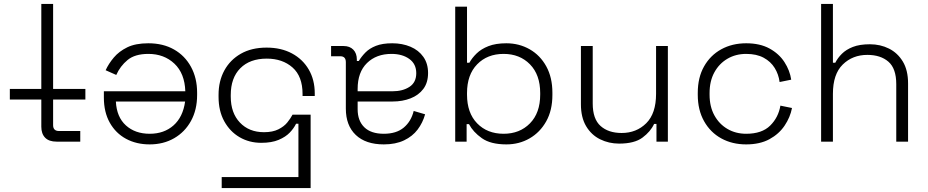

<svg xmlns="http://www.w3.org/2000/svg" viewBox="-20 -720 4718 976"><path d="M250 -268H414V-214H250V-84Q250 -54 280 -54H388V0H268Q229 0 209.5 -20Q190 -40 190 -76V-214H30V-268H190V-700H250Z M982 -249V-237Q982 -162 951 -105.5Q920 -49 865.5 -17.5Q811 14 741 14Q673 14 620.5 -14.5Q568 -43 538 -96.5Q508 -150 508 -224V-256H922Q919 -347 866.5 -396.5Q814 -446 734 -446Q666 -446 628.5 -415Q591 -384 571 -339L517 -363Q532 -396 558.5 -427.5Q585 -459 627 -479.5Q669 -500 734 -500Q809 -500 864.5 -468.5Q920 -437 951 -380Q982 -323 982 -249ZM569 -204Q573 -125 620 -82.5Q667 -40 741 -40Q814 -40 862 -82.5Q910 -125 921 -204Z M1580 -245V-232H1518V-242Q1518 -332 1467 -377Q1416 -422 1336 -422Q1250 -422 1201.5 -373Q1153 -324 1153 -237V-229Q1153 -146 1199.5 -97Q1246 -48 1322 -48Q1366 -48 1395 -62.5Q1424 -77 1440.5 -97.5Q1457 -118 1467 -137H1559V236H1107V180H1497V-91H1485Q1474 -68 1453 -46Q1432 -24 1396.5 -9Q1361 6 1308 6Q1247 6 1198 -22.5Q1149 -51 1120 -103.5Q1091 -156 1091 -228V-238Q1091 -308 1120.5 -362Q1150 -416 1204.5 -447Q1259 -478 1335 -478Q1409 -478 1464 -448.5Q1519 -419 1549.5 -366.5Q1580 -314 1580 -245Z M2156 -349Q2156 -300 2132 -268Q2108 -236 2067 -220Q2026 -204 1976 -204H1798V-165Q1798 -106 1832 -73Q1866 -40 1931 -40Q1995 -40 2032.5 -71.5Q2070 -103 2083 -156L2141 -139Q2129 -96 2103 -61.5Q2077 -27 2034 -6.5Q1991 14 1931 14Q1839 14 1788.5 -34Q1738 -82 1738 -168V-404Q1738 -434 1710 -434H1663V-486H1727Q1758 -486 1776 -467.5Q1794 -449 1794 -417V-410H1804Q1817 -432 1837.5 -453Q1858 -474 1891 -487Q1924 -500 1974 -500Q2025 -500 2066.5 -482.5Q2108 -465 2132 -431Q2156 -397 2156 -349ZM1798 -268V-256H1975Q2027 -256 2061.5 -278.5Q2096 -301 2096 -348Q2096 -395 2060.5 -420.5Q2025 -446 1970 -446Q1893 -446 1845.5 -399.5Q1798 -353 1798 -268Z M2354 -686V-401H2366Q2379 -425 2402.5 -448Q2426 -471 2463 -485.5Q2500 -500 2554 -500Q2619 -500 2672.5 -469.5Q2726 -439 2757 -382.5Q2788 -326 2788 -249V-237Q2788 -159 2756.5 -103Q2725 -47 2672 -16.5Q2619 14 2554 14Q2474 14 2429.5 -17.5Q2385 -49 2364 -89H2352V0H2294V-686ZM2354 -247V-239Q2354 -146 2405.5 -93Q2457 -40 2540 -40Q2622 -40 2674 -93Q2726 -146 2726 -239V-247Q2726 -340 2674 -393Q2622 -446 2540 -446Q2457 -446 2405.5 -393Q2354 -340 2354 -247Z M2933 -190V-486H2993V-194Q2993 -115 3033 -79.5Q3073 -44 3140 -44Q3215 -44 3265 -93.5Q3315 -143 3315 -243V-486H3375V0H3317V-90H3305Q3287 -51 3246 -20.5Q3205 10 3127 10Q3075 10 3030.5 -12Q2986 -34 2959.5 -78.5Q2933 -123 2933 -190Z M3527 -238V-248Q3527 -326 3559 -382.5Q3591 -439 3646.5 -469.5Q3702 -500 3773 -500Q3843 -500 3891.5 -473.5Q3940 -447 3967.5 -404.5Q3995 -362 4002 -315L3943 -303Q3938 -342 3918 -374.5Q3898 -407 3862 -426.5Q3826 -446 3773 -446Q3720 -446 3678 -421.5Q3636 -397 3611.5 -352.5Q3587 -308 3587 -247V-239Q3587 -178 3611.5 -133.5Q3636 -89 3678 -64.5Q3720 -40 3773 -40Q3853 -40 3895 -81.5Q3937 -123 3947 -183L4006 -171Q3997 -124 3968.5 -81.5Q3940 -39 3891.5 -12.5Q3843 14 3773 14Q3702 14 3646.5 -16.5Q3591 -47 3559 -104Q3527 -161 3527 -238Z M4154 0V-700H4214V-401H4226Q4238 -425 4259.5 -446.5Q4281 -468 4315.5 -481.5Q4350 -495 4402 -495Q4455 -495 4499 -473Q4543 -451 4569.5 -407Q4596 -363 4596 -296V0H4536V-292Q4536 -372 4496 -406.5Q4456 -441 4389 -441Q4314 -441 4264 -392Q4214 -343 4214 -243V0Z"/></svg>

Font: Space 7353
Style: Regular
Weight: 400
Designer: Christine Claussen + Ruben Lyon  (Space 7353)
Version: Version 1.000;FEAKit 1.0